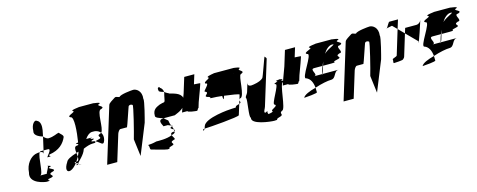

<svg xmlns="http://www.w3.org/2000/svg" viewBox="-29 -1220 3837 1543"><g transform="rotate(-15 1889.5 -449.0)"><path d="M102 -291C74 -201 211 -182 221 -182C277 -182 220 -188 241 -200C325 -212 239 -227 274 -244C347 -262 252 -276 268 -288C304 -296 270 -301 262 -304C266 -292 231 -244 240 -244H182C212 -244 204 -394 228 -426C218 -426 206 -425 191 -421C150 -409 106 -360 102 -291ZM222 -604C213 -574 243 -554 286 -541L296 -591C301 -623 301 -664 270 -676C258 -689 223 -664 222 -604ZM228 -426C251 -425 257 -416 254 -404L261 -432H239C234 -432 231 -430 228 -426ZM286 -541 261 -432H297C335 -432 268 -370 278 -370C334 -370 278 -376 299 -388C383 -400 425 -446 445 -494C450 -510 424 -525 415 -538C399 -537 368 -516 323 -516C318 -516 301 -522 286 -541ZM262 -304C262 -306 261 -307 259 -307C257 -307 259 -306 262 -304Z M421 -293C387 -242 396 -208 431 -220C448 -226 467 -243 485 -266C475 -269 469 -272 492 -276C499 -287 507 -299 514 -312C513 -322 513 -333 511 -344C463 -329 427 -312 421 -293ZM540 -633C571 -633 560 -507 546 -422C510 -418 533 -414 543 -409C542 -407 543 -404 542 -402C540 -401 535 -401 531 -400C506 -400 508 -373 511 -344C518 -346 523 -348 530 -350C526 -337 520 -324 514 -312C515 -292 512 -276 493 -276H492C490 -272 488 -269 485 -266C490 -264 499 -262 503 -260C518 -280 562 -315 575 -356L578 -362C608 -375 635 -383 654 -383C702 -383 667 -387 683 -395C676 -398 667 -400 659 -400C626 -409 713 -416 657 -422C625 -429 698 -432 643 -432H616C633 -456 651 -472 673 -475C705 -478 731 -468 745 -449C774 -475 754 -633 794 -633C841 -650 754 -665 788 -677C823 -689 725 -695 749 -695H621C646 -695 545 -689 571 -677C597 -665 502 -650 540 -633ZM495 -254C472 -251 486 -249 501 -247C499 -249 498 -252 500 -255C499 -255 497 -254 495 -254ZM500 -255C511 -257 508 -258 503 -260C501 -258 501 -257 500 -255ZM501 -247C503 -245 507 -244 515 -244C538 -244 518 -245 501 -247ZM683 -395C719 -379 737 -335 753 -386C760 -410 757 -433 745 -449C742 -447 739 -445 736 -445C688 -428 763 -413 704 -401C693 -399 687 -397 683 -395Z M725 -188H809L876 -406C881 -421 894 -438 901 -438H957C960 -438 1015 -607 1015 -600C1024 -608 1035 -608 1047 -600C1056 -600 998 -372 985 -330L1003 -187L1104 -437C1109 -454 1151 -612 1143 -624C1152 -692 1106 -716 1083 -716C1069 -716 972 -707 963 -689C946 -689 936 -704 920 -692C904 -680 871 -665 866 -648Z M1087 -251C1095 -239 1085 -214 1103 -214C1103 -214 1211 -182 1227 -182C1265 -182 1219 -188 1264 -200C1314 -212 1239 -227 1296 -244C1316 -244 1293 -266 1287 -284C1245 -264 1170 -267 1155 -267C1089 -250 1079 -263 1087 -251ZM1197 -470C1192 -454 1227 -442 1261 -432H1353C1392 -449 1448 -467 1456 -532C1461 -586 1402 -600 1356 -612C1354 -616 1331 -622 1319 -636C1318 -626 1315 -617 1313 -610L1304 -566C1299 -549 1295 -559 1257 -546C1231 -534 1196 -523 1197 -470ZM1278 -658C1275 -649 1293 -642 1319 -636C1317 -652 1309 -668 1296 -675C1294 -687 1270 -689 1278 -658ZM1241 -370H1284C1275 -370 1285 -366 1304 -360C1293 -381 1294 -401 1292 -404C1288 -410 1271 -419 1261 -432H1260C1195 -432 1249 -370 1241 -370ZM1304 -360C1305 -357 1307 -354 1308 -351H1310C1317 -354 1313 -357 1304 -360ZM1287 -284C1304 -288 1315 -294 1317 -301C1318 -303 1318 -306 1318 -309C1317 -308 1316 -308 1315 -307C1286 -307 1283 -296 1287 -284ZM1308 -351C1277 -343 1302 -333 1317 -323C1315 -331 1312 -342 1308 -351ZM1317 -323C1318 -318 1318 -313 1318 -309C1328 -314 1324 -318 1317 -323Z M1460 -438C1457 -428 1525 -420 1536 -420C1538 -420 1543 -427 1548 -438H1552L1566 -484C1589 -542 1615 -620 1617 -626C1618 -628 1615 -630 1566 -632L1590 -710H1506L1467 -583C1444 -525 1417 -444 1415 -438Z M1638 -552C1676 -535 1610 -520 1642 -507C1693 -495 1640 -489 1682 -489C1697 -489 1730 -487 1761 -483C1762 -457 1764 -442 1773 -472L1776 -481C1832 -474 1899 -464 1899 -458L1888 -421C1890 -423 1891 -425 1895 -427C1937 -427 1928 -614 1952 -614C2000 -632 1930 -646 1947 -658C1981 -671 1901 -677 1909 -677H1739C1764 -677 1680 -671 1688 -658C1715 -646 1639 -632 1657 -614C1700 -614 1614 -552 1638 -552ZM1552 -266C1536 -266 1542 -236 1556 -266ZM1556 -266C1603 -267 1842 -286 1850 -299L1877 -386C1874 -385 1868 -383 1863 -382C1822 -370 1872 -364 1813 -364C1788 -364 1582 -348 1563 -285C1561 -277 1559 -271 1556 -266ZM1890 -636C1892 -637 1895 -637 1897 -637C1903 -637 1899 -637 1890 -636ZM1877 -386C1900 -394 1886 -403 1885 -413ZM1885 -413 1888 -421C1886 -418 1885 -416 1885 -413Z M1943 -416C1951 -404 1921 -255 1939 -255C1922 -200 2083 -182 2114 -182C2162 -182 2116 -188 2163 -200C2210 -212 2160 -227 2195 -244C2227 -244 2232 -464 2262 -464C2296 -472 2232 -479 2258 -485C2277 -489 2251 -492 2239 -493C2228 -492 2198 -489 2214 -485C2238 -479 2171 -472 2199 -464C2231 -464 2121 -307 2151 -307C2178 -290 2105 -275 2119 -262C2129 -254 2101 -249 2083 -246C2083 -250 2074 -258 2081 -271C2071 -271 2059 -256 2056 -268C2053 -280 2066 -295 2071 -312L2184 -680C2186 -688 2174 -695 2172 -701C2171 -707 2114 -538 2109 -538C2095 -524 2069 -513 2031 -507C2003 -501 1975 -503 1985 -536L1962 -460C1957 -443 1935 -428 1943 -416ZM2239 -493C2244 -494 2246 -494 2239 -494C2232 -494 2234 -494 2239 -493Z M2298 -438C2295 -428 2363 -420 2374 -420C2376 -420 2381 -427 2386 -438H2390L2404 -484C2427 -542 2453 -620 2455 -626C2456 -628 2453 -630 2404 -632L2428 -710H2344L2305 -583C2282 -525 2255 -444 2253 -438Z M2394 -298C2408 -299 2511 -306 2504 -316C2504 -329 2504 -341 2503 -353C2450 -339 2404 -321 2394 -298ZM2451 -445C2483 -432 2499 -398 2503 -353C2558 -372 2613 -382 2639 -382C2685 -382 2675 -445 2721 -445H2586C2583 -437 2580 -433 2583 -445H2514C2559 -445 2487 -508 2533 -508H2603C2607 -519 2612 -530 2617 -541L2607 -508H2677C2740 -508 2666 -514 2727 -526C2789 -538 2707 -552 2759 -570C2805 -570 2732 -632 2778 -632C2830 -650 2736 -664 2773 -676C2811 -689 2706 -695 2734 -695H2590C2618 -695 2511 -689 2540 -676C2570 -664 2469 -650 2508 -632C2554 -632 2406 -445 2451 -445ZM2591 -474C2587 -460 2584 -451 2583 -445H2586C2589 -453 2594 -464 2594 -464L2607 -508H2603C2598 -496 2594 -485 2591 -474ZM2647 -597C2667 -630 2695 -654 2720 -654C2762 -654 2687 -635 2647 -597Z M2692 -188H2776L2843 -406C2848 -421 2861 -438 2868 -438H2924C2927 -438 2982 -607 2982 -600C2991 -608 3002 -608 3014 -600C3023 -600 2965 -372 2952 -330L2970 -187L3071 -437C3076 -454 3118 -612 3110 -624C3119 -692 3073 -716 3050 -716C3036 -716 2939 -707 2930 -689C2913 -689 2903 -704 2887 -692C2871 -680 2838 -665 2833 -648Z M3175 -662C3176 -661 3179 -663 3181 -666C3178 -665 3174 -663 3175 -662ZM3181 -666C3190 -669 3209 -671 3225 -675L3262 -638L3285 -712H3213C3206 -712 3190 -678 3181 -666ZM3161 -412C3165 -406 3155 -381 3163 -381C3172 -381 3231 -384 3240 -390C3248 -396 3254 -404 3256 -412L3310 -589L3262 -638L3200 -434C3197 -425 3157 -418 3161 -412ZM3310 -589 3398 -500C3406 -500 3391 -497 3396 -490C3400 -484 3453 -647 3457 -661C3451 -644 3433 -631 3417 -631H3323ZM3457 -662C3457 -662 3457 -661 3457 -661C3457 -661 3457 -662 3457 -662Z M3379 -298C3393 -299 3496 -306 3489 -316C3489 -329 3489 -341 3488 -353C3435 -339 3389 -321 3379 -298ZM3436 -445C3468 -432 3484 -398 3488 -353C3543 -372 3598 -382 3624 -382C3670 -382 3660 -445 3706 -445H3571C3568 -437 3565 -433 3568 -445H3499C3544 -445 3472 -508 3518 -508H3588C3592 -519 3597 -530 3602 -541L3592 -508H3662C3725 -508 3651 -514 3712 -526C3774 -538 3692 -552 3744 -570C3790 -570 3717 -632 3763 -632C3815 -650 3721 -664 3758 -676C3796 -689 3691 -695 3719 -695H3575C3603 -695 3496 -689 3525 -676C3555 -664 3454 -650 3493 -632C3539 -632 3391 -445 3436 -445ZM3576 -474C3572 -460 3569 -451 3568 -445H3571C3574 -453 3579 -464 3579 -464L3592 -508H3588C3583 -496 3579 -485 3576 -474ZM3632 -597C3652 -630 3680 -654 3705 -654C3747 -654 3672 -635 3632 -597Z"/></g></svg>

Font: bitstorm
Style: maxcnobl
Weight: 400
Version: Version 0.2